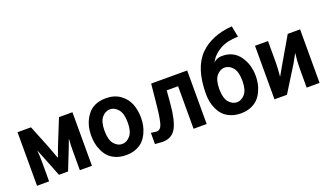

<svg xmlns="http://www.w3.org/2000/svg" viewBox="-77 -1381 3317 1938"><g transform="rotate(-20 1581.5 -411.5)"><path d="M64.5 0V-575.2H209L302.7 -342.8Q323.2 -292 357.4 -196.3H360.4Q403.3 -314.5 416 -342.8L509.8 -575.2H654.3V0H524.4V-206.1Q524.4 -267.6 529.3 -333H527.3L502 -264.6L408.2 -28.3H310.5L218.8 -259.8L190.4 -330.1H188.5Q194.3 -282.2 194.3 -206.1V0Z M894.5 -287.1Q894.5 -189.5 932.1 -145.5Q969.7 -101.6 1018.6 -101.6Q1066.4 -101.6 1105 -146Q1143.6 -190.4 1143.6 -287.1Q1143.6 -384.8 1105.5 -429.2Q1067.4 -473.6 1018.6 -473.6Q969.7 -473.6 932.1 -429.7Q894.5 -385.7 894.5 -287.1ZM751 -287.1Q751 -415 818.4 -503.9Q885.7 -592.8 1018.6 -592.8Q1108.4 -592.8 1170.9 -547.9Q1233.4 -502.9 1259.8 -436Q1286.1 -369.1 1286.1 -287.1Q1286.1 -248 1279.3 -209.5Q1272.5 -170.9 1253.4 -128.9Q1234.4 -86.9 1205.6 -55.2Q1176.8 -23.4 1128.4 -2.9Q1080.1 17.6 1018.6 17.6Q958 17.6 910.2 -2Q862.3 -21.5 833 -52.2Q803.7 -83 784.7 -124.5Q765.6 -166 758.3 -205.6Q751 -245.1 751 -287.1Z M1327.1 -109.4Q1370.1 -101.6 1388.7 -101.6Q1428.7 -101.6 1445.8 -155.8Q1462.9 -210 1475.6 -334L1500 -575.2H1886.7V0H1746.1V-457H1624L1612.3 -317.4Q1596.7 -137.7 1551.8 -60.1Q1506.8 17.6 1407.2 17.6Q1391.6 17.6 1327.1 11.7Z M1983.4 -287.1Q1983.4 -566.4 2115.2 -698.2Q2241.2 -823.2 2461.9 -839.8L2485.4 -720.7Q2362.3 -717.8 2289.6 -674.8Q2216.8 -631.8 2186.5 -579.1L2173.8 -556.6Q2208 -592.8 2267.6 -592.8Q2386.7 -592.8 2452.6 -502.9Q2518.6 -413.1 2518.6 -287.1Q2518.6 -248 2511.7 -209.5Q2504.9 -170.9 2485.8 -128.9Q2466.8 -86.9 2438 -55.2Q2409.2 -23.4 2360.8 -2.9Q2312.5 17.6 2251 17.6Q2190.4 17.6 2142.6 -2Q2094.7 -21.5 2065.4 -52.2Q2036.1 -83 2017.1 -124.5Q1998 -166 1990.7 -205.6Q1983.4 -245.1 1983.4 -287.1ZM2127 -287.1Q2127 -189.5 2164.6 -145.5Q2202.1 -101.6 2251 -101.6Q2298.8 -101.6 2336.9 -145.5Q2375 -189.5 2375 -287.1Q2375 -384.8 2337.4 -429.2Q2299.8 -473.6 2251 -473.6Q2202.1 -473.6 2164.6 -429.7Q2127 -385.7 2127 -287.1Z M2615.2 0V-575.2H2754.9V-341.8Q2754.9 -285.2 2746.1 -197.3H2748L2810.5 -306.6L2966.8 -575.2H3099.6V0H2960.9V-208Q2960.9 -284.2 2971.7 -365.2H2969.7L2919.9 -274.4L2749 0Z"/></g></svg>

Font: Gothic A1 ExtraBold
Style: Regular
Weight: 800
Designer: HanYang I&C Co.,Ltd.
Foundry: HanYang I&C Co.,Ltd.
Version: Version 2.50